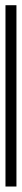

<svg xmlns="http://www.w3.org/2000/svg" viewBox="288 -220 81 718"><g transform="rotate(90 329.0 138.5)"><path d="M668 159H-10V118H668Z"/></g></svg>

Font: TypoPRO Sinkin Sans
Style: 200 X Light
Weight: 200
Designer: Keith Bates
Foundry: K-Type
Version: Sinkin Sans (version 1.0)  by Keith Bates   •   © 2014   www